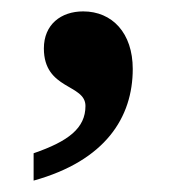

<svg xmlns="http://www.w3.org/2000/svg" viewBox="-20 -163 317 337"><path d="M39 154C165 119 213 43 213 -42C213 -105 177 -143 126 -143C87 -143 57 -120 57 -78C57 -5 130 -16 130 23C130 62 100 85 39 106Z"/></svg>

Font: Noto Serif Tamil SemiBold
Style: Regular
Weight: 600
Designer: Indian Type Foundry, Tom Grace, and the Monotype Design Team
Foundry: Monotype Imaging Inc.
Version: Version 2.004